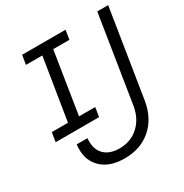

<svg xmlns="http://www.w3.org/2000/svg" viewBox="-171 -863 964 1007"><g transform="rotate(-30 311.5 -360.0)"><path d="M25 -245 34 -301H132L192 -674H93L102 -730H365L356 -674H258L199 -301H297L288 -245ZM298 10Q203 10 153.5 -42Q104 -94 115 -180H180Q174 -118 206 -83.5Q238 -49 300 -49Q368 -49 415 -91.5Q462 -134 474 -206L557 -730H623L539 -201Q523 -102 458.5 -46Q394 10 298 10Z"/></g></svg>

Font: JetBrains Mono NL ExtraLight
Style: Italic
Weight: 200
Italic angle: -9°
Monospace: yes
Designer: Philipp Nurullin, Konstantin Bulenkov
Foundry: JetBrains
Version: Version 2.305; ttfautohint (v1.8.4.7-5d5b)